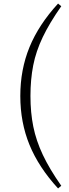

<svg xmlns="http://www.w3.org/2000/svg" viewBox="-20 -838 390 1078"><path d="M151 -299Q151 -206 167 -127Q183 -48 220.5 31.5Q258 111 324 205L306 220Q197 101 145.5 -25Q94 -151 94 -299Q94 -447 145.5 -573Q197 -699 306 -818L324 -803Q258 -709 220 -629.5Q182 -550 166.5 -471Q151 -392 151 -299Z"/></svg>

Font: Noto Serif KR ExtraLight ExtraLight
Style: Regular
Weight: 250
Version: Version 2.003-H1;hotconv 1.1.1;makeotfexe 2.6.0